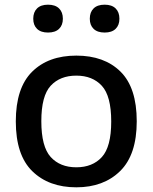

<svg xmlns="http://www.w3.org/2000/svg" viewBox="-20 -790 652 820"><path d="M306 10Q188.5 10 118 -58.8Q47.5 -127.5 47.5 -271.5Q47.5 -414.5 117 -483.5Q186.5 -552.5 306 -552.5Q425.5 -552.5 494.8 -484Q564 -415.5 564 -272Q564 -129 493.2 -59.5Q422.5 10 306 10ZM306 -75.5Q375 -75.5 415 -119.2Q455 -163 455 -271Q455 -380 415 -423.5Q375 -467 306 -467Q236.5 -467 196.5 -423.8Q156.5 -380.5 156.5 -272.5Q156.5 -163.5 196.5 -119.5Q236.5 -75.5 306 -75.5ZM427 -651Q396 -651 379.8 -666.8Q363.5 -682.5 363.5 -710Q363.5 -738 379.8 -754Q396 -770 427 -770Q457.5 -770 473.8 -754Q490 -738 490 -710Q490 -682.5 473.8 -666.8Q457.5 -651 427 -651ZM185 -651Q154.5 -651 138.2 -666.8Q122 -682.5 122 -710Q122 -738 138.2 -754Q154.5 -770 185 -770Q216 -770 232.2 -754Q248.5 -738 248.5 -710Q248.5 -682.5 232.2 -666.8Q216 -651 185 -651Z"/></svg>

Font: Encode Sans SemiExpanded SemiExpanded Medium
Style: Regular
Weight: 500
Width: 6
Designer: Multiple Designers
Foundry: Impallari Type
Version: Version 3.000; ttfautohint (v1.8.3) -l 8 -r 50 -G 200 -x 14 